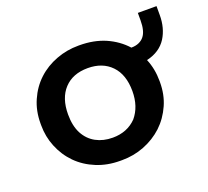

<svg xmlns="http://www.w3.org/2000/svg" viewBox="-101 -669 869 802"><g transform="rotate(-20 334.0 -268.0)"><path d="M313 9.5H305Q248 9.5 200.5 -10Q151.5 -30 117 -65Q82.5 -100 63.5 -147Q45 -192 45 -243V-251Q45 -307 65.5 -353Q86 -400 122 -433.5Q158 -467 206.5 -485Q252.5 -502.5 305 -502.5H309Q373 -502.5 424 -480.5Q475 -458 510 -419Q529.5 -419 544 -425.5Q558.5 -432 567 -443Q585 -465 585 -513V-546H668V-506Q668 -448.5 641.5 -406Q613.5 -362 555 -348H553.5Q573 -302 573 -247V-243Q573 -187.5 553 -142.5Q532 -95 496 -61Q460 -27.5 411.5 -8.5Q365 9.5 313 9.5ZM309 -92Q373.5 -92 414.5 -134Q452 -178.5 452 -247Q452 -320.5 413.2 -360.8Q374.5 -401 309 -401Q242 -401 204 -360.2Q166 -319.5 166 -247Q166 -195.5 184.2 -161.2Q202.5 -127 234.8 -109.5Q267 -92 309 -92Z"/></g></svg>

Font: Acari Sans Neue
Style: Bold
Weight: 700
Designer: Alfredo Marco Pradil (font), Cristiano Sobral (main changes)
Foundry: Hanken Design Co. (font), Cristiano Sobral (main changes)
Version: Version 2.459;March 19, 2022;FontCreator 14.0.0.2808 64-bit;